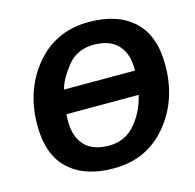

<svg xmlns="http://www.w3.org/2000/svg" viewBox="-107 -827 967 952"><g transform="rotate(-15 377.0 -350.5)"><path d="M50.8 -286.6Q50.8 -467.3 154.8 -592Q258.8 -716.8 429.7 -716.8Q576.2 -716.8 658.7 -640.9Q741.2 -564.9 741.2 -413.6Q741.2 -232.9 637.2 -108.2Q533.2 16.6 362.3 16.6Q215.8 16.6 133.3 -59.3Q50.8 -135.3 50.8 -286.6ZM203.1 -266.1Q203.1 -188 244.6 -143.3Q286.1 -98.6 369.1 -98.6Q452.1 -98.6 504.2 -159.7Q556.2 -220.7 575.2 -303.7H204.1Q203.1 -285.2 203.1 -266.1ZM224.6 -424.8H588.9Q588.9 -429.2 588.9 -434.1Q588.9 -512.2 547.4 -556.9Q505.9 -601.6 422.9 -601.6Q336.9 -601.6 286.6 -538.1Q236.3 -474.6 224.6 -424.8Z"/></g></svg>

Font: Istok
Style: Bold Italic
Weight: 700
Italic angle: -13°
Designer: Andrey V. Panov
Foundry: Andrey V. Panov
Version: Version 1.0.3